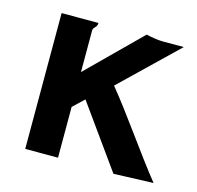

<svg xmlns="http://www.w3.org/2000/svg" viewBox="-78 -553 657 639"><g transform="rotate(15 251.0 -234.0)"><path d="M60 0H173V-175L211 -211L365 4L502 -1C441 -76 357 -200 291 -280L482 -464H409C395 -464 375 -467 352 -472L173 -295V-440C175 -452 187 -452 187 -468H60Z"/></g></svg>

Font: Inconsolata
Style: Bold
Weight: 700
Monospace: yes
Designer: Raph Levien, Kirill Tkachev(cyreal.org)
Foundry: Raph Levien, Kirill Tkachev(cyreal.org)
Version: Version 1.014